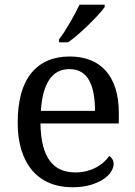

<svg xmlns="http://www.w3.org/2000/svg" viewBox="-20 -786 575 816"><path d="M274.9 -492.2Q219.2 -492.2 189.2 -447Q159.2 -401.9 153.8 -314.9H383.8Q383.8 -354.5 377.9 -387.2Q372.1 -419.9 359.4 -443.4Q346.7 -466.8 325.9 -479.5Q305.2 -492.2 274.9 -492.2ZM287.1 9.8Q232.9 9.8 189.7 -8.5Q146.5 -26.9 116.7 -62Q86.9 -97.2 71 -148.2Q55.2 -199.2 55.2 -264.2Q55.2 -404.3 112.8 -475.1Q170.4 -545.9 276.9 -545.9Q325.2 -545.9 363.8 -530.8Q402.3 -515.6 429.2 -485.6Q456.1 -455.6 470.5 -410.9Q484.9 -366.2 484.9 -307.1V-261.2H151.9Q152.8 -206.5 162.8 -167.2Q172.9 -127.9 191.7 -102.5Q210.4 -77.1 237.8 -65.2Q265.1 -53.2 300.8 -53.2Q326.7 -53.2 348.9 -59.1Q371.1 -64.9 389.2 -74.7Q407.2 -84.5 421.1 -96.9Q435.1 -109.4 443.8 -123Q450.7 -120.1 456.8 -110.8Q462.9 -101.6 462.9 -88.9Q462.9 -73.7 452.1 -56.4Q441.4 -39.1 419.4 -24.4Q397.5 -9.8 364.5 0Q331.5 9.8 287.1 9.8ZM231 -619.1Q242.2 -633.3 254.2 -651.9Q266.1 -670.4 277.6 -690.2Q289.1 -710 299.6 -729.7Q310.1 -749.5 317.9 -766.1H424.8V-755.9Q415.5 -742.7 397.5 -722.9Q379.4 -703.1 357.4 -681.6Q335.4 -660.2 312.3 -639.9Q289.1 -619.6 269 -606H231Z"/></svg>

Font: Sahl Naskh
Style: Regular
Weight: 400
Designer: Pascal Zoghbi
Version: Version 1.001